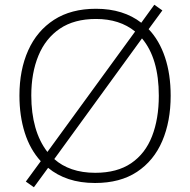

<svg xmlns="http://www.w3.org/2000/svg" viewBox="-20 -762 803 810"><path d="M700 -358Q700 -250 664.5 -167Q629 -84 558 -37Q487 10 381 10Q319 10 269.5 -6.5Q220 -23 183 -54L123 28L89 4L152 -82Q107 -131 84.5 -202Q62 -273 62 -359Q62 -467 99 -549.5Q136 -632 208 -678.5Q280 -725 385 -725Q443 -725 491 -710Q539 -695 576 -666L631 -742L665 -718L607 -639Q652 -592 676 -520.5Q700 -449 700 -358ZM112 -359Q112 -285 129 -225Q146 -165 180 -121L550 -629Q485 -682 385 -682Q293 -682 232.5 -641Q172 -600 142 -527Q112 -454 112 -359ZM650 -358Q650 -516 579 -600L209 -91Q240 -63 283.5 -48Q327 -33 382 -33Q474 -33 533.5 -73.5Q593 -114 621.5 -187.5Q650 -261 650 -358Z"/></svg>

Font: Noto Kufi Arabic ExtraLight
Style: Regular
Weight: 200
Designer: Monotype Design Team, David Williams, Khaled Hosny
Foundry: Google LLC
Version: Version 2.109; ttfautohint (v1.8.4.7-5d5b)